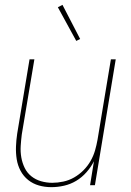

<svg xmlns="http://www.w3.org/2000/svg" viewBox="-20 -765 540 793"><path d="M192 8Q165 8 140.5 1Q116 -6 96.5 -21.5Q77 -37 65 -59.5Q53 -82 49 -107.5Q45 -133 46 -159.5Q47 -186 51 -213L102 -520H122L70 -210Q67 -186 65.5 -162Q64 -138 68 -115Q72 -92 82 -71.5Q92 -51 109.5 -37Q127 -23 149.5 -16.5Q172 -10 196 -10Q218 -10 241.5 -15Q265 -20 286 -32Q307 -44 324.5 -61.5Q342 -79 354 -100Q366 -121 372.5 -143.5Q379 -166 383 -189L438 -520H458L372 0H352L368 -99Q356 -75 337 -53.5Q318 -32 294.5 -18Q271 -4 244.5 2Q218 8 192 8ZM295 -596 219 -735 238 -745 311 -604Z"/></svg>

Font: Iosevka Term Curly Th Obl
Style: Regular
Weight: 100
Italic angle: -9°
Designer: Belleve Invis
Foundry: Belleve Invis
Version: Version 32.3.0